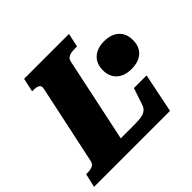

<svg xmlns="http://www.w3.org/2000/svg" viewBox="-207 -896 1083 1083"><g transform="rotate(-45 334.5 -355.0)"><path d="M474 -710 456 -628H438Q420 -628 406 -625Q392 -622 383 -614.5Q374 -607 371 -592L264 -87H359Q389 -87 410 -88.5Q431 -90 445 -95Q459 -100 468 -109Q477 -118 482 -131L517 -235H618L570 0H-36L-17 -82H-7Q16 -82 33 -89Q50 -96 54 -118L155 -592Q159 -614 145.5 -621Q132 -628 108 -628H98L116 -710ZM705 -430Q705 -378 673 -349Q641 -320 584 -320Q529 -320 496.5 -349Q464 -378 464 -430Q464 -482 496.5 -511.5Q529 -541 584 -541Q641 -541 673 -511.5Q705 -482 705 -430Z"/></g></svg>

Font: Roboto Serif 20pt ExtraBold
Style: Italic
Weight: 800
Italic angle: -10°
Version: Version 1.007